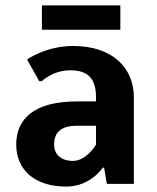

<svg xmlns="http://www.w3.org/2000/svg" viewBox="-20 -680 580 710"><path d="M335 -305H265C105 -305 40 -240 40 -145C40 -55 105 10 225 10C315 10 360 -60 360 -60H365L375 0H475V-320C475 -430 395 -510 250 -510C150 -510 80 -460 80 -460L125 -380H135C135 -380 175 -420 240 -420C305 -420 335 -390 335 -320ZM335 -145C335 -145 300 -85 250 -85C205 -85 180 -110 180 -145C180 -190 205 -215 265 -215H335ZM135 -660V-570H425V-660Z"/></svg>

Font: Scada
Style: Bold
Weight: 700
Designer: Jovanny Lemonad
Foundry: Jovanny Lemonad
Version: Version 3.005